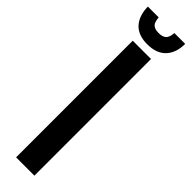

<svg xmlns="http://www.w3.org/2000/svg" viewBox="-312 -831 815 815"><g transform="rotate(45 95.0 -424.0)"><path d="M40 0V-700.2H149.9V0ZM142.1 -848.1H207Q207 -794.4 178.2 -763.7Q149.4 -732.9 94.2 -732.9Q39.6 -732.9 11.7 -763.4Q-16.1 -793.9 -17.1 -848.1H47.9Q49.8 -820.8 60.8 -810.8Q71.8 -800.8 94.2 -800.8Q117.2 -800.8 128.7 -810.8Q140.1 -820.8 142.1 -848.1Z"/></g></svg>

Font: VL Bebas Neue Bold
Style: Regular
Weight: 700
Designer: Ryoichi Tsunekawa
Foundry: Ryoichi Tsunekawa
Version: Version 1.300